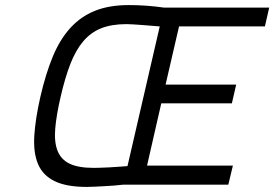

<svg xmlns="http://www.w3.org/2000/svg" viewBox="-20 -726 1080 756"><path d="M466 1Q451 3 431.5 4.5Q412 6 392.5 7Q373 8 354.5 9Q336 10 322 10Q242 10 195.5 -12.5Q149 -35 130 -79.5Q111 -124 115 -190.5Q119 -257 139 -345Q160 -436 188 -503.5Q216 -571 257 -616Q298 -661 354 -683.5Q410 -706 487 -706Q501 -706 519.5 -705.5Q538 -705 557.5 -703.5Q577 -702 595 -700Q613 -698 626 -696H1040L1023 -622H685L632 -393H910L893 -319H615L559 -74H897L879 1ZM349 -65Q357 -65 374 -65.5Q391 -66 410.5 -67Q430 -68 449 -69.5Q468 -71 482 -72L609 -622Q596 -623 577.5 -624.5Q559 -626 540 -627.5Q521 -629 504 -630Q487 -631 478 -631Q419 -631 378 -614.5Q337 -598 307.5 -563Q278 -528 257 -474Q236 -420 219 -346Q202 -273 197.5 -220Q193 -167 206.5 -132.5Q220 -98 254 -81.5Q288 -65 349 -65Z"/></svg>

Font: Panefresco 400wt
Style: Italic
Weight: 400
Foundry: Campivisivi & Chank Co
Version: Version 1.001